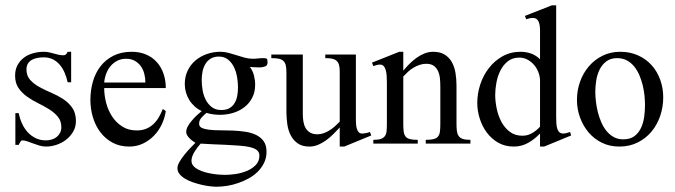

<svg xmlns="http://www.w3.org/2000/svg" viewBox="-20 -543 2554 726"><path d="M267.1 -85Q267.1 -63 256.8 -45.4Q246.6 -27.8 230.5 -15.1Q214.4 -2.4 194.1 4.4Q173.8 11.2 153.8 11.2Q142.1 11.2 129.6 7.6Q117.2 3.9 105.5 -0.5Q93.8 -4.9 83.3 -8.5Q72.8 -12.2 64 -12.2Q61.5 -12.2 59.6 -10Q57.6 -7.8 55.9 -5.1Q54.2 -2.4 53 0.5Q51.8 3.4 50.8 4.9H38.1V-115.2H50.8Q54.7 -95.2 63 -76.7Q71.3 -58.1 84.2 -43.7Q97.2 -29.3 114.5 -20.8Q131.8 -12.2 153.8 -12.2Q165 -12.2 175.5 -15.4Q186 -18.6 194.1 -24.9Q202.1 -31.2 207 -40.5Q211.9 -49.8 211.9 -62Q211.9 -85.4 199 -101.3Q186 -117.2 166.5 -129.4Q147 -141.6 124.5 -152.6Q102.1 -163.6 82.5 -177.5Q63 -191.4 50 -210.2Q37.1 -229 37.1 -256.8Q37.1 -280.3 46.4 -297.1Q55.7 -314 70.8 -325.2Q85.9 -336.4 105.7 -341.8Q125.5 -347.2 146 -347.2Q155.8 -347.2 165 -345.2Q174.3 -343.3 183.6 -340.6Q192.9 -337.9 201.9 -335.9Q210.9 -334 220.2 -334Q226.1 -334 229.7 -337.9Q233.4 -341.8 235.8 -347.2H249V-231.9H235.8Q231.9 -250 224.9 -266.8Q217.8 -283.7 207 -296.9Q196.3 -310.1 180.9 -318.1Q165.5 -326.2 145 -326.2Q134.3 -326.2 122.8 -324.2Q111.3 -322.3 101.8 -317.4Q92.3 -312.5 86.2 -303.5Q80.1 -294.4 80.1 -280.8Q80.1 -256.3 94 -241Q107.9 -225.6 128.7 -214.1Q149.4 -202.6 173.6 -192.4Q197.8 -182.1 218.5 -168.7Q239.3 -155.3 253.2 -135.5Q267.1 -115.7 267.1 -85Z M606.9 -123Q603 -96.7 591.6 -72.5Q580.1 -48.3 562 -29.8Q543.9 -11.2 520.3 0Q496.6 11.2 468.8 11.2Q432.6 11.2 405 -3.9Q377.4 -19 358.9 -43.9Q340.3 -68.8 331.1 -100.3Q321.8 -131.8 321.8 -165Q321.8 -201.7 331.3 -234.6Q340.8 -267.6 360.1 -292.5Q379.4 -317.4 408.9 -332.3Q438.5 -347.2 478 -347.2Q508.3 -347.2 532.2 -336.9Q556.2 -326.7 572.8 -308.3Q589.4 -290 598.1 -264.9Q606.9 -239.7 606.9 -210H374Q374 -182.6 381.3 -154.3Q388.7 -126 403.8 -102.8Q418.9 -79.6 442.1 -64.7Q465.3 -49.8 497.1 -49.8Q516.6 -49.8 532 -55.9Q547.4 -62 559.3 -73Q571.3 -84 580.1 -98.9Q588.9 -113.8 595.7 -130.9ZM529.8 -231Q529.8 -247.6 525.6 -263.9Q521.5 -280.3 512.5 -292.7Q503.4 -305.2 489.7 -313Q476.1 -320.8 457 -320.8Q438 -320.8 423.3 -313.2Q408.7 -305.7 398.2 -293.2Q387.7 -280.8 381.6 -264.4Q375.5 -248 374 -231Z M991.7 -307.1Q991.7 -295.4 982.4 -291.7Q973.1 -288.1 960.9 -288.1Q951.2 -288.1 941.4 -288.8Q931.6 -289.6 924.8 -290Q935.5 -275.9 940.2 -258.1Q944.8 -240.2 944.8 -223.1Q944.8 -194.8 933.8 -173.6Q922.9 -152.3 904.3 -137.9Q885.7 -123.5 861.8 -116.2Q837.9 -108.9 812 -108.9Q799.3 -108.9 786.4 -110.6Q773.4 -112.3 760.7 -116.2Q751 -108.4 741.9 -98.1Q732.9 -87.9 732.9 -75.2Q732.9 -64 743.9 -59.1Q754.9 -54.2 772.7 -52.2Q790.5 -50.3 813.5 -50.3Q836.4 -50.3 860.4 -49.3Q884.3 -48.3 907.2 -44.9Q930.2 -41.5 948 -33Q965.8 -24.4 976.8 -9.3Q987.8 5.9 987.8 30.8Q987.8 53.2 979 71.8Q970.2 90.3 955.6 105.2Q940.9 120.1 921.6 130.9Q902.3 141.6 881.3 148.9Q860.4 156.2 838.9 159.7Q817.4 163.1 798.8 163.1Q789.6 163.1 774.7 161.4Q759.8 159.7 743.4 156Q727.1 152.3 710.4 146.7Q693.8 141.1 680.7 133.3Q667.5 125.5 659.2 115.5Q650.9 105.5 650.9 92.8Q650.9 82.5 658.9 68.6Q667 54.7 678 41.3Q689 27.8 700.4 15.9Q711.9 3.9 718.8 -2.9Q713.9 -5.9 708 -10.3Q702.1 -14.6 696.8 -20Q691.4 -25.4 687.7 -31.5Q684.1 -37.6 684.1 -43.9Q684.1 -54.2 690.4 -65.7Q696.8 -77.1 706.1 -87.9Q715.3 -98.6 725.3 -107.9Q735.4 -117.2 742.7 -123Q728 -129.9 716.1 -140.6Q704.1 -151.4 695.8 -164.8Q687.5 -178.2 683.1 -193.6Q678.7 -209 678.7 -225.1Q678.7 -253.4 689.7 -276.1Q700.7 -298.8 719.2 -314.5Q737.8 -330.1 762 -338.6Q786.1 -347.2 813 -347.2Q829.1 -347.2 844.5 -343Q859.9 -338.9 875 -334Q890.1 -329.1 905.3 -325Q920.4 -320.8 936 -320.8Q945.8 -320.8 955.6 -322Q965.3 -323.2 975.1 -323.2Q984.9 -323.2 988.3 -321.3Q991.7 -319.3 991.7 -307.1ZM879.9 -212.9Q879.9 -230 876.7 -250.2Q873.5 -270.5 865.2 -288.1Q856.9 -305.7 842.8 -317.4Q828.6 -329.1 807.1 -329.1Q788.6 -329.1 776.1 -321Q763.7 -313 756.3 -300.5Q749 -288.1 745.8 -272.2Q742.7 -256.3 742.7 -241.2Q742.7 -223.6 745.8 -203.6Q749 -183.6 757.6 -166.5Q766.1 -149.4 780.5 -138.2Q794.9 -127 816.9 -127Q835.9 -127 848.1 -134.3Q860.4 -141.6 867.4 -153.8Q874.5 -166 877.2 -181.4Q879.9 -196.8 879.9 -212.9ZM960.9 44.9Q960.9 37.6 957.8 32.2Q954.6 26.9 949.5 23.2Q944.3 19.5 937.7 17.1Q931.2 14.6 924.8 13.2Q910.6 9.8 886.2 7.8Q861.8 5.9 834.7 4.6Q807.6 3.4 781.7 2.4Q755.9 1.5 738.8 0Q733.4 5.9 727.5 13.4Q721.7 21 716.3 29.5Q710.9 38.1 707.5 47.1Q704.1 56.2 704.1 64.9Q704.1 76.2 711.4 84.5Q718.8 92.8 730.2 98.6Q741.7 104.5 756.1 108.4Q770.5 112.3 784.7 114.5Q798.8 116.7 811.3 117.4Q823.7 118.2 832 118.2Q848.6 118.2 870.8 115Q893.1 111.8 913.1 103.5Q933.1 95.2 947 81.1Q960.9 66.9 960.9 44.9Z M1281.7 11.2H1264.6V-61Q1253.4 -48.8 1240.7 -36.1Q1228 -23.4 1213.6 -12.9Q1199.2 -2.4 1183.3 4.4Q1167.5 11.2 1149.9 11.2Q1122.6 11.2 1105.5 -1Q1088.4 -13.2 1078.9 -32.2Q1069.3 -51.3 1066.2 -74.7Q1063 -98.1 1063 -120.1V-271Q1063 -287.6 1060.1 -297.9Q1057.1 -308.1 1050.3 -313.7Q1043.5 -319.3 1032.5 -321.3Q1021.5 -323.2 1005.9 -323.2V-336.9H1125V-111.8Q1125 -97.2 1127.2 -83.5Q1129.4 -69.8 1135.5 -59.1Q1141.6 -48.3 1152.6 -41.7Q1163.6 -35.2 1180.7 -35.2Q1192.9 -35.2 1204.6 -39.6Q1216.3 -43.9 1227.1 -50.8Q1237.8 -57.6 1247.3 -66.2Q1256.8 -74.7 1264.6 -83V-273.9Q1264.6 -289.1 1261.5 -298.8Q1258.3 -308.6 1251.7 -314Q1245.1 -319.3 1234.6 -321.3Q1224.1 -323.2 1210 -323.2V-336.9H1325.7V-88.9Q1325.7 -83.5 1326.2 -74.7Q1326.7 -65.9 1328.9 -57.9Q1331.1 -49.8 1335.7 -43.9Q1340.3 -38.1 1348.6 -38.1Q1363.3 -38.1 1378.9 -43.9L1383.8 -30.8Z M1589.8 0V-14.2Q1608.9 -14.2 1619.9 -17.1Q1630.9 -20 1636.5 -27.1Q1642.1 -34.2 1643.6 -46.1Q1645 -58.1 1645 -76.2V-213.9Q1645 -228 1643.8 -243.7Q1642.6 -259.3 1637.2 -272.2Q1631.8 -285.2 1621.1 -293.5Q1610.4 -301.8 1591.8 -301.8Q1578.6 -301.8 1566.4 -297.6Q1554.2 -293.5 1543.2 -286.9Q1532.2 -280.3 1522.7 -271.5Q1513.2 -262.7 1504.9 -253.9V-76.2Q1504.9 -58.6 1506.3 -46.6Q1507.8 -34.7 1513.2 -27.3Q1518.6 -20 1529.5 -17.1Q1540.5 -14.2 1559.6 -14.2V0H1391.6V-14.2Q1410.2 -14.2 1420.4 -17.8Q1430.7 -21.5 1435.8 -29.1Q1440.9 -36.6 1441.9 -48.3Q1442.9 -60.1 1442.9 -76.2V-231.4Q1442.9 -244.1 1442.1 -256.1Q1441.4 -268.1 1438.7 -277.6Q1436 -287.1 1430.9 -293Q1425.8 -298.8 1417 -298.8Q1410.6 -298.8 1404.3 -297.1Q1397.9 -295.4 1391.6 -293L1386.7 -306.2L1489.7 -347.2H1504.9V-275.9Q1515.1 -288.1 1527.6 -300.8Q1540 -313.5 1554.2 -323.7Q1568.4 -334 1584.5 -340.6Q1600.6 -347.2 1617.7 -347.2Q1645 -347.2 1662.4 -335.9Q1679.7 -324.7 1689.5 -306.4Q1699.2 -288.1 1702.6 -265.4Q1706.1 -242.7 1706.1 -220.2V-76.2Q1706.1 -60.1 1707.5 -48.3Q1709 -36.6 1714.1 -29.1Q1719.2 -21.5 1729.7 -17.8Q1740.2 -14.2 1758.8 -14.2V0Z M2037.6 11.2H2022V-38.1Q2001.5 -16.6 1976.8 -2.7Q1952.1 11.2 1922.9 11.2Q1889.6 11.2 1864 -3.4Q1838.4 -18.1 1820.8 -41.7Q1803.2 -65.4 1793.9 -95Q1784.7 -124.5 1784.7 -153.8Q1784.7 -189 1795.9 -223.4Q1807.1 -257.8 1828.4 -285.4Q1849.6 -313 1880.1 -330.1Q1910.6 -347.2 1948.7 -347.2Q1969.2 -347.2 1988 -340.6Q2006.8 -334 2022 -318.8V-428.2Q2022 -450.2 2015.9 -462.6Q2009.8 -475.1 1995.6 -475.1Q1988.8 -475.1 1982.7 -473.9Q1976.6 -472.7 1969.7 -470.2L1964.8 -482.9L2066.9 -522.9H2083V-103.5Q2083 -88.9 2083.7 -76.9Q2084.5 -64.9 2087.2 -56.4Q2089.8 -47.9 2095.2 -43Q2100.6 -38.1 2109.9 -38.1Q2115.7 -38.1 2122.3 -39.8Q2128.9 -41.5 2135.7 -43.9L2139.6 -30.8ZM2022 -237.8Q2022 -253.4 2016.1 -269Q2010.3 -284.7 1999.8 -297.1Q1989.3 -309.6 1974.9 -317.4Q1960.4 -325.2 1943.8 -325.2Q1917.5 -325.2 1899.9 -311Q1882.3 -296.9 1871.8 -275.6Q1861.3 -254.4 1856.9 -229.7Q1852.5 -205.1 1852.5 -184.1Q1852.5 -160.6 1857.9 -133.8Q1863.3 -106.9 1875.2 -83.7Q1887.2 -60.5 1907 -45.2Q1926.8 -29.8 1955.6 -29.8Q1975.6 -29.8 1992.4 -39.8Q2009.3 -49.8 2022 -64Z M2487.8 -174.8Q2487.8 -138.2 2476.3 -104.5Q2464.8 -70.8 2443.4 -45.2Q2421.9 -19.5 2391.1 -4.2Q2360.4 11.2 2321.8 11.2Q2285.2 11.2 2255.6 -3.4Q2226.1 -18.1 2205.3 -42.7Q2184.6 -67.4 2173.1 -99.1Q2161.6 -130.9 2161.6 -165Q2161.6 -200.7 2173.1 -233.4Q2184.6 -266.1 2206.1 -291.5Q2227.5 -316.9 2257.8 -332Q2288.1 -347.2 2325.7 -347.2Q2362.3 -347.2 2392.3 -333.7Q2422.4 -320.3 2443.6 -296.9Q2464.8 -273.4 2476.3 -241.9Q2487.8 -210.4 2487.8 -174.8ZM2418.9 -146Q2418.9 -162.1 2417 -181.6Q2415 -201.2 2410.2 -220.9Q2405.3 -240.7 2397.5 -259Q2389.6 -277.3 2377.9 -291.7Q2366.2 -306.2 2350.1 -314.7Q2334 -323.2 2313.5 -323.2Q2288.6 -323.2 2272.5 -310.8Q2256.3 -298.3 2247.1 -279.5Q2237.8 -260.7 2234.4 -238.3Q2231 -215.8 2231 -195.8Q2231 -179.7 2233.2 -160.2Q2235.4 -140.6 2240.2 -120.6Q2245.1 -100.6 2253.2 -81.8Q2261.2 -63 2272.9 -48.3Q2284.7 -33.7 2300.5 -24.9Q2316.4 -16.1 2336.9 -16.1Q2363.3 -16.1 2379.4 -28.6Q2395.5 -41 2404.3 -60.3Q2413.1 -79.6 2416 -102.5Q2418.9 -125.5 2418.9 -146Z"/></svg>

Font: Scheherazade
Style: Regular
Weight: 400
Designer: SIL International
Foundry: SIL International
Version: Version 2.100 (build 932/914)